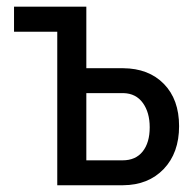

<svg xmlns="http://www.w3.org/2000/svg" viewBox="-20 -548 578 568"><path d="M21.5 -528.3H235.4V-346.2H344.2Q419.9 -345.7 464.8 -299.8Q509.8 -253.9 509.8 -174.8Q509.8 -95.7 464.4 -48.1Q418.9 -0.5 344.2 0H149.4V-454.1H21.5ZM235.4 -272.5V-73.7H342.8Q381.3 -73.7 402.1 -99.9Q422.9 -126 422.9 -171.4Q422.9 -215.3 402.6 -243.4Q382.3 -271.5 345.7 -272.5Z"/></svg>

Font: Roboto Condensed
Style: Regular
Weight: 400
Designer: Google
Version: Version 2.001047; 2015